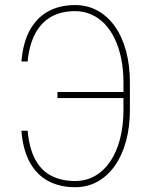

<svg xmlns="http://www.w3.org/2000/svg" viewBox="-20 -741 609 770"><path d="M478 -372.1V-347.7H210.4V-372.1ZM65.9 -216.8H90.8Q97.2 -147 120.8 -102.3Q144.5 -57.6 185.1 -36.4Q225.6 -15.1 281.2 -15.1Q325.2 -15.1 360.8 -35.4Q396.5 -55.7 422.1 -93.5Q447.8 -131.3 461.4 -183.8Q475.1 -236.3 475.1 -301.3V-410.6Q475.1 -462.4 466.1 -506.3Q457 -550.3 440.2 -585.4Q423.3 -620.6 399.7 -645.3Q376 -669.9 345.9 -683.1Q315.9 -696.3 281.2 -696.3Q224.6 -696.3 184.3 -673.1Q144 -649.9 120.6 -605Q97.2 -560.1 90.8 -494.6H65.9Q72.3 -570.8 100.1 -620.8Q127.9 -670.9 174.1 -695.8Q220.2 -720.7 281.2 -720.7Q331.1 -720.7 371.6 -698.2Q412.1 -675.8 441.2 -634.5Q470.2 -593.3 485.6 -536.1Q501 -479 501 -409.7V-301.3Q501 -231.9 485.4 -174.8Q469.7 -117.7 440.7 -76.4Q411.6 -35.2 371.3 -12.7Q331.1 9.8 281.2 9.8Q220.2 9.8 173.8 -14.9Q127.4 -39.6 99.6 -89.8Q71.8 -140.1 65.9 -216.8Z"/></svg>

Font: Roboto Condensed Thin
Style: Regular
Weight: 250
Width: 3
Designer: Christian Robertson
Foundry: Google
Version: Version 3.009; 2024